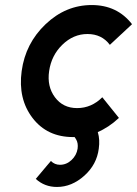

<svg xmlns="http://www.w3.org/2000/svg" viewBox="-20 -532 544 762"><path d="M338 -58 256 -2Q273 4 282 21Q291 36 288 58Q284 84 264 103Q244 122 218 122Q197 122 182 107Q182 107 167 124.5Q152 142 122 178Q157 210 206 210Q265 210 315 165Q364 121 372 58Q382 -13 338 -58ZM344 -512Q241 -512 161 -436Q81 -360 66 -250Q51 -140 109 -64Q167 12 270 12Q371 12 452 -64L386 -146Q343 -103 286 -103Q230 -103 198 -146Q166 -189 175 -250Q184 -312 227 -354Q271 -397 327 -397Q384 -397 416 -354L504 -436Q445 -512 344 -512Z"/></svg>

Font: Unageo
Style: SemiBold-Italic
Weight: 600
Designer: Richard Sepsi
Foundry: Richard Sepsi
Version: Version 2.000